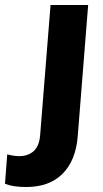

<svg xmlns="http://www.w3.org/2000/svg" viewBox="-121 -527 415 771"><path d="M-44 100Q-9 100 13.5 80.5Q36 61 40 18L82 -507H233L191 22Q183 118 130 171Q77 224 -16 224Q-69 224 -101 211L-92 93Q-64 100 -44 100Z"/></svg>

Font: Muli ExtraBold
Style: Italic
Weight: 800
Italic angle: -4.541°
Designer: Vernon Adams
Foundry: Vernon Adams
Version: Version 2.000